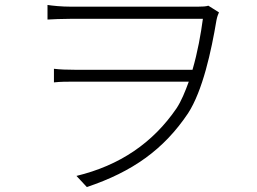

<svg xmlns="http://www.w3.org/2000/svg" viewBox="-20 -725 1040 776"><path d="M822 -702C813 -699 799 -698 779 -698H268C228 -698 191 -702 172 -705V-646C192 -647 228 -649 268 -649H800C792 -589 779 -515 758 -443H282C250 -443 223 -444 198 -447V-392C225 -395 250 -395 283 -395H743C728 -354 713 -317 694 -288C598 -147 463 -56 289 -14L331 31C516 -31 642 -121 740 -267C799 -358 834 -518 855 -644C858 -659 862 -668 865 -675Z"/></svg>

Font: Spoqa Han Sans Neo Light
Style: Regular
Weight: 300
Designer: [Spoqa Han Sans Neo] Dong-huui Kim  Younghwa Kang  Yujin Lee  [Noto Sans] Ryoko NISHIZUKA  (kana & ideographs); Paul D. 
Foundry: Spoqa (http://www.spoqa-han-sans.com)
Version: Version 1.000